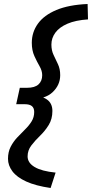

<svg xmlns="http://www.w3.org/2000/svg" viewBox="-20 -805 460 960"><path d="M233 135Q158 124 111 102.5Q64 81 42 51.5Q20 22 20 -11Q20 -45 33 -70.5Q46 -96 65.5 -117Q85 -138 105 -157.5Q125 -177 138 -198Q151 -219 151 -245Q151 -265 139.5 -274.5Q128 -284 103 -284H61L79 -366H115Q154 -366 172.5 -383Q191 -400 191 -429Q191 -451 178 -473.5Q165 -496 152 -524.5Q139 -553 139 -591Q139 -644 169.5 -686.5Q200 -729 262 -755Q324 -781 418 -785L420 -708Q358 -704 317.5 -686.5Q277 -669 257 -642Q237 -615 237 -582Q237 -553 248 -530Q259 -507 270 -483.5Q281 -460 281 -429Q281 -380 243 -344Q205 -308 130 -310L136 -330Q186 -327 214 -308Q242 -289 242 -250Q242 -210 223.5 -180Q205 -150 180 -126Q155 -102 136.5 -77.5Q118 -53 118 -23Q118 9 153 30Q188 51 258 58Z"/></svg>

Font: Radio Canada Big
Style: Italic
Weight: 400
Italic angle: -12°
Designer: Étienne Aubert Bonn
Foundry: Coppers and Brasses
Version: Version 1.001